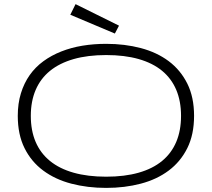

<svg xmlns="http://www.w3.org/2000/svg" viewBox="-20 -895 1024 928"><path d="M918 -335Q918 -244.6 885.3 -179Q852.5 -113.3 795.4 -70.6Q738.3 -27.8 660.6 -7.3Q583 13.2 493.2 13.2Q402.8 13.2 324.7 -7.3Q246.6 -27.8 189 -70.6Q131.3 -113.3 98.6 -179Q65.9 -244.6 65.9 -335Q65.9 -395 81.1 -444.1Q96.2 -493.2 123.5 -532Q150.9 -570.8 189.7 -599.1Q228.5 -627.4 276.1 -646.2Q323.7 -665 378.4 -674.1Q433.1 -683.1 493.2 -683.1Q583 -683.1 660.6 -662.6Q738.3 -642.1 795.4 -599.4Q852.5 -556.6 885.3 -491Q918 -425.3 918 -335ZM855 -335Q855 -406.2 831.8 -460.9Q808.6 -515.6 763.2 -553Q717.8 -590.3 650.1 -609.6Q582.5 -628.9 493.2 -628.9Q403.8 -628.9 335.7 -609.4Q267.6 -589.8 221.7 -552.5Q175.8 -515.1 152.3 -460.2Q128.9 -405.3 128.9 -335Q128.9 -263.7 152.3 -209Q175.8 -154.3 221.7 -116.9Q267.6 -79.6 335.7 -60.3Q403.8 -41 493.2 -41Q582.5 -41 650.1 -60.3Q717.8 -79.6 763.2 -116.9Q808.6 -154.3 831.8 -209Q855 -263.7 855 -335ZM345.2 -875 555.2 -771 535.2 -732.9 319.8 -823.7Z"/></svg>

Font: Syncopate
Style: Regular
Weight: 300
Width: 7
Designer: Astigmatic (AOETI)
Foundry: Astigmatic (AOETI)
Version: Version 001.000